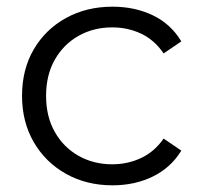

<svg xmlns="http://www.w3.org/2000/svg" viewBox="-20 -550 603 575"><path d="M317 5Q239 5 177.5 -29.5Q116 -64 81 -124.5Q46 -185 46 -263Q46 -342 81 -402Q116 -462 177.5 -496Q239 -530 317 -530Q384 -530 438 -504Q492 -478 523 -426L470 -390Q443 -430 403 -449Q363 -468 316 -468Q260 -468 215 -442.5Q170 -417 144 -371Q118 -325 118 -263Q118 -201 144 -155Q170 -109 215 -83.5Q260 -58 316 -58Q363 -58 403 -77Q443 -96 470 -135L523 -99Q492 -48 438 -21.5Q384 5 317 5Z"/></svg>

Font: MOST Montserrat
Style: Regular
Weight: 400
Designer: Julieta Ulanovsky
Foundry: Julieta Ulanovsky
Version: Version 8.000;March 11, 2024;FontCreator 15.0.0.2926 64-bit